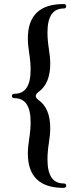

<svg xmlns="http://www.w3.org/2000/svg" viewBox="-20 -727 346 946"><path d="M38.6 -253.9Q38.6 -265.1 51.8 -265.1Q130.9 -265.1 130.9 -383.3Q130.9 -420.4 124 -463.4Q117.2 -506.3 117.2 -537.6Q117.2 -707 293 -707Q306.2 -707 306.2 -696Q306.2 -685.1 293 -685.1Q213.9 -685.1 213.9 -566.9Q213.9 -529.8 220.7 -486.8Q227.5 -443.8 227.5 -412.6Q227.5 -315.9 170.4 -274.4Q156.2 -264.2 156.2 -254.2Q156.2 -244.1 170.4 -233.9Q227.5 -192.9 227.5 -95.7Q227.5 -64.5 220.7 -21.5Q213.9 21.5 213.9 58.6Q213.9 176.8 293 176.8Q306.2 176.8 306.2 187.7Q306.2 198.7 293 198.7Q117.2 198.7 117.2 29.3Q117.2 -2 124 -44.9Q130.9 -87.9 130.9 -125Q130.9 -243.2 51.8 -243.2Q38.6 -243.2 38.6 -253.9Z"/></svg>

Font: UnifrakturMaguntia20
Style: Book
Weight: 400
Designer: j. 'mach' wust, Gerrit Ansmann, Georg Duffner, based on a font by Peter Wiegel, original typeface by Carl Albert Fahrenw
Version: Version 2017-03-19